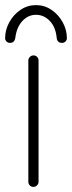

<svg xmlns="http://www.w3.org/2000/svg" viewBox="-28 -732 282 752"><path d="M103 0Q94 0 88.5 -6Q83 -12 83 -20V-495Q83 -503 89 -509Q95 -515 103 -515Q112 -515 117.5 -509Q123 -503 123 -495V-20Q123 -12 117 -6Q111 0 103 0ZM234 -582Q234 -575 228.5 -569.5Q223 -564 215 -564Q196 -564 194 -584Q190 -626 167 -650Q144 -674 113 -674Q82 -674 59.5 -649.5Q37 -625 32 -584Q29 -564 11 -564Q3 -564 -2.5 -569.5Q-8 -575 -8 -582Q-8 -615 8.5 -645Q25 -675 52.5 -693.5Q80 -712 113 -712Q146 -712 173.5 -693.5Q201 -675 217.5 -645Q234 -615 234 -582Z"/></svg>

Font: Quicksand Light
Style: Regular
Weight: 300
Designer: Andrew Paglinawan
Foundry: Andrew Paglinawan
Version: Version 3.000